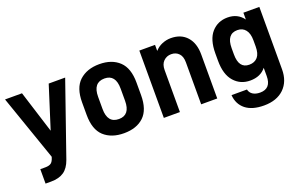

<svg xmlns="http://www.w3.org/2000/svg" viewBox="-83 -877 2189 1392"><g transform="rotate(-20 1012.0 -181.0)"><path d="M472.7 -519.5 276.4 44.9Q255.9 102.5 218.8 127.9Q180.7 154.3 119.1 154.3H76.2V43H115.2Q143.6 43 159.2 32.2Q173.8 21.5 182.6 -6.8L184.6 -13.7L8.8 -519.5H139.6L242.2 -193.4L345.7 -519.5Z M583 -46.9Q526.4 -99.6 526.4 -211.9V-308.6Q526.4 -419.9 583 -472.7Q641.6 -526.4 737.3 -526.4Q834 -526.4 890.6 -472.7Q946.3 -419.9 946.3 -308.6V-211.9Q946.3 -99.6 890.6 -46.9Q835 5.9 737.3 5.9Q640.6 5.9 583 -46.9ZM823.2 -212.9V-306.6Q823.2 -416 737.3 -416Q649.4 -416 649.4 -306.6V-212.9Q649.4 -103.5 737.3 -103.5Q823.2 -103.5 823.2 -212.9Z M1044.9 -519.5H1166V-472.7Q1190.4 -500 1221.7 -512.7Q1254.9 -526.4 1289.1 -526.4Q1368.2 -526.4 1413.1 -475.6Q1457 -425.8 1457 -338.9V0H1333V-324.2Q1333 -369.1 1311.5 -391.6Q1289.1 -416 1252 -416Q1216.8 -416 1192.4 -391.6Q1168.9 -368.2 1168.9 -324.2V0H1044.9Z M1618.2 124Q1567.4 83 1562.5 12.7H1681.6Q1686.5 37.1 1708 51.8Q1730.5 66.4 1764.6 66.4Q1849.6 66.4 1849.6 -30.3V-93.8Q1807.6 -40 1727.5 -40Q1652.3 -40 1604.5 -93.8Q1555.7 -148.4 1555.7 -254.9V-311.5Q1555.7 -418.9 1603.5 -472.7Q1651.4 -526.4 1726.6 -526.4Q1804.7 -526.4 1847.7 -466.8V-519.5H1970.7V-38.1Q1970.7 54.7 1915 109.4Q1858.4 164.1 1759.8 164.1Q1668.9 164.1 1618.2 124ZM1825.2 -177.7Q1847.7 -204.1 1847.7 -258.8V-306.6Q1847.7 -359.4 1825.2 -387.7Q1802.7 -416 1762.7 -416Q1679.7 -416 1679.7 -306.6V-258.8Q1679.7 -150.4 1759.8 -150.4Q1801.8 -150.4 1825.2 -177.7Z"/></g></svg>

Font: DINish
Style: Bold
Weight: 700
Designer: Bert Driehuis
Foundry: Playbeing
Version: Version 3.008; git-95204e4c-release